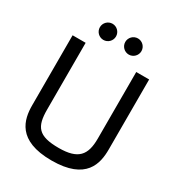

<svg xmlns="http://www.w3.org/2000/svg" viewBox="-220 -1083 1141 1236"><g transform="rotate(30 350.5 -465.5)"><path d="M252 -825C285 -825 312 -852 312 -885C312 -918 285 -945 252 -945C219 -945 192 -918 192 -885C192 -852 219 -825 252 -825ZM441 -825C474 -825 501 -852 501 -885C501 -918 474 -945 441 -945C408 -945 381 -918 381 -885C381 -852 408 -825 441 -825ZM351 14C608 14 635 -128 635 -232V-752H539V-257C539 -134 495 -79 351 -79C198 -79 163 -128 163 -257V-752H66V-232C66 -128 94 14 351 14Z"/></g></svg>

Font: Hibana SubMedium
Style: Regular
Weight: 500
Width: 6
Designer: pygmalion
Foundry: ybstudio
Version: Version 0.930;hotconv 1.0.109;makeotfexe 2.5.65596